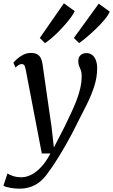

<svg xmlns="http://www.w3.org/2000/svg" viewBox="-64 -884 678 1153"><path d="M90 -468Q86.5 -487 80.8 -493.2Q75 -499.5 67 -499.5Q58.5 -499.5 49.8 -494.5Q41 -489.5 29 -478.5L16.5 -507.5Q20.5 -513.5 35.5 -527.5Q50.5 -541.5 73 -553.8Q95.5 -566 121.5 -566Q146 -566 160 -557.8Q174 -549.5 181.2 -534.5Q188.5 -519.5 191.5 -498.5Q198 -452 204.8 -405Q211.5 -358 218.2 -311Q225 -264 231.8 -217Q238.5 -170 245.5 -123L259.5 2L326 -127.5Q345 -167.5 363 -205.5Q381 -243.5 395.2 -280.5Q409.5 -317.5 418 -354.2Q426.5 -391 426.5 -429Q426.5 -449 421.5 -462.2Q416.5 -475.5 411.2 -487.8Q406 -500 406 -516Q406 -540 419.5 -552.5Q433 -565 455 -565Q476 -565 490.2 -553.5Q504.5 -542 512 -521.5Q519.5 -501 519.5 -474Q519.5 -420 501.8 -365.2Q484 -310.5 458.2 -258.8Q432.5 -207 408.5 -161Q389 -120.5 369 -82.8Q349 -45 329.5 -11Q310 23 292 52.2Q274 81.5 258.5 105Q243 128.5 230.5 144.5Q211.5 174.5 186.2 198.2Q161 222 127.8 235.5Q94.5 249 51 249Q27 249 -1.5 244Q-30 239 -43.5 231.5L-19 157.5Q-10.5 164 12 172.2Q34.5 180.5 66 180.5Q92.5 180.5 122 166.2Q151.5 152 181.5 120.8Q211.5 89.5 239 37.5H187ZM206 -625 175 -656 319.5 -864 384.5 -817.5Q378.5 -802.5 363.2 -781.5Q348 -760.5 327.5 -737Q307 -713.5 285 -691.5Q263 -669.5 242 -652Q221 -634.5 206 -625ZM411 -625.5 379.5 -656 529 -862 595 -814Q587 -794 564 -766.2Q541 -738.5 511.5 -710.2Q482 -682 454.8 -659Q427.5 -636 411 -625.5Z"/></svg>

Font: Merriweather 20pt
Style: Italic
Weight: 400
Italic angle: -7.8°
Version: Version 2.101